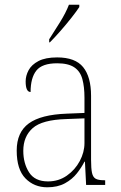

<svg xmlns="http://www.w3.org/2000/svg" viewBox="-20 -786 514 816"><path d="M181 10Q125 10 88 -28Q51 -66 51 -146Q51 -224 102.5 -261.5Q154 -299 264 -303L339 -306V-371Q339 -417 330 -450Q321 -483 295.5 -500Q270 -517 223 -517Q159 -517 134.5 -486Q110 -455 110 -395Q89 -395 89 -440Q89 -464 101.5 -487.5Q114 -511 143.5 -526.5Q173 -542 223 -542Q300 -542 333.5 -500.5Q367 -459 367 -379V-107Q367 -70 371 -51.5Q375 -33 386.5 -26.5Q398 -20 422 -20H427V0H346L341 -99H339Q327 -75 307 -49.5Q287 -24 256 -7Q225 10 181 10ZM184 -15Q229 -15 264 -39.5Q299 -64 319 -101.5Q339 -139 339 -178V-283L262 -280Q159 -277 119 -241.5Q79 -206 79 -145Q79 -92 103.5 -53.5Q128 -15 184 -15ZM189 -619Q211 -653 235.5 -692.5Q260 -732 273 -766H317V-756Q306 -739 284 -711Q262 -683 237 -654.5Q212 -626 192 -606H189Z"/></svg>

Font: Noto Serif Lao SemiCondensed Thin
Style: Regular
Weight: 100
Width: 4
Designer: Monotype Design Team
Foundry: Monotype Imaging Inc.
Version: Version 2.003; ttfautohint (v1.8.4.7-5d5b)